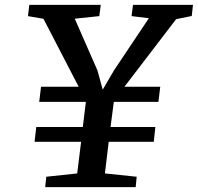

<svg xmlns="http://www.w3.org/2000/svg" viewBox="-20 -766 810 786"><path d="M148 -411H302L158 -689L94.5 -700L100 -746H392.5L386.5 -700L286 -689.5L379 -477.5L400.5 -399L447 -478.5L589.5 -691.5L518.5 -700L524.5 -746H770L765 -700.5L701 -687.5L489.5 -411H636L628.5 -349H446L432.5 -246H616L609.5 -185.5H425L409.5 -56L539.5 -42.5L535.5 0H165L169.5 -42.5L296 -56L312 -185.5H121.5L128.5 -246H319L331.5 -349H140.5Z"/></svg>

Font: Merriweather 28pt SemiBold
Style: Italic
Weight: 600
Italic angle: -7.8°
Version: Version 2.101